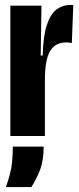

<svg xmlns="http://www.w3.org/2000/svg" viewBox="-20 -551 322 778"><path d="M22 0V-288V-528H148L145 -326H153Q155 -406 170 -450.5Q185 -495 209.5 -513Q234 -531 264 -531Q272 -531 277 -530L271 -376Q266 -378 259.5 -378.5Q253 -379 247 -379Q204 -379 183 -344Q162 -309 162 -227V0ZM4 207Q25 147 28.5 110Q32 73 32 43H157Q157 101 141 140.5Q125 180 107 207Z"/></svg>

Font: Bricolage Grotesque 96pt Condensed Bricolage Grotesque 48pt Condensed Regular
Style: Bold
Weight: 700
Width: 3
Designer: Mathieu Triay
Foundry: Atelier Triay
Version: Version 1.001; ttfautohint (v1.8.4.7-5d5b);gftools[0.9.33.de